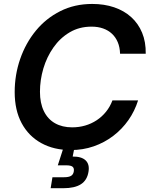

<svg xmlns="http://www.w3.org/2000/svg" viewBox="-20 -758 773 983"><path d="M342.3 10.3Q255.9 10.3 191.2 -25.4Q126.5 -61 90.8 -127.4Q55.2 -193.8 55.2 -286.6Q55.2 -375 83.3 -456.1Q111.3 -537.1 163.3 -600.6Q215.3 -664.1 288.6 -700.9Q361.8 -737.8 452.1 -737.8Q513.7 -737.8 564.2 -720.7Q614.7 -703.6 651.4 -670.7Q688 -637.7 707.5 -590.6Q727.1 -543.5 726.1 -482.9H594.7Q593.8 -516.1 583 -541.7Q572.3 -567.4 553.2 -585.2Q534.2 -603 507.8 -612.3Q481.4 -621.6 448.7 -621.6Q385.7 -621.6 336.7 -592.5Q287.6 -563.5 253.7 -515.1Q219.7 -466.8 202.1 -407.7Q184.6 -348.6 184.6 -288.1Q184.6 -230 204.6 -189Q224.6 -147.9 261.7 -127Q298.8 -106 349.6 -106Q384.3 -106 416 -115.2Q447.8 -124.5 474.9 -142.3Q502 -160.2 522.7 -185.8Q543.5 -211.4 555.7 -244.1H687Q669.9 -189.5 637.5 -143.1Q605 -96.7 559.8 -62.3Q514.6 -27.8 459.7 -8.8Q404.8 10.3 342.3 10.3ZM239.3 205.6 248.5 149.4H308.1Q332 149.4 343.8 142.3Q355.5 135.3 357.9 119.1Q360.4 103 351.6 95.7Q342.8 88.4 318.4 88.4H275.9L311 -20.5H363.8L360.4 1.5L352.1 43.5Q397.5 43 418.5 63.2Q439.5 83.5 433.1 121.1Q426.3 164.6 394.5 185.1Q362.8 205.6 304.2 205.6Z"/></svg>

Font: Inter 20pt SemiBold
Style: Italic
Weight: 600
Italic angle: -9.3988°
Version: Version 4.001;git-66647c0bb